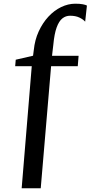

<svg xmlns="http://www.w3.org/2000/svg" viewBox="-20 -843 522 1037"><path d="M97 174 151.5 -485.5H62L65 -520.5L158.5 -542L162.5 -572.5Q168 -627.5 189 -673.2Q210 -719 241.2 -752.8Q272.5 -786.5 310.2 -804.8Q348 -823 386.5 -823Q411 -823 426.8 -820Q442.5 -817 449.5 -813L440 -726Q429 -738.5 408.8 -748.2Q388.5 -758 358.5 -758Q335 -758 316.8 -743.5Q298.5 -729 286 -694.8Q273.5 -660.5 268 -601.5L261 -541.5H404.5L400 -485.5H256L200 174Z"/></svg>

Font: Merriweather 72pt Medium
Style: Regular
Weight: 500
Version: Version 2.100